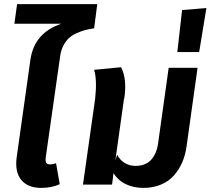

<svg xmlns="http://www.w3.org/2000/svg" viewBox="-20 -896 1022 932"><path d="M63 -876H452.1L437 -758.8Q412.1 -754.9 394 -750.2Q376 -745.6 353.3 -735.6Q330.6 -725.6 315.4 -711.9Q300.3 -698.2 288.1 -675.5Q275.9 -652.8 272 -623L202.1 -132.8Q199.7 -113.3 204.3 -105.7Q209 -98.1 223.1 -98.1Q238.3 -98.1 252 -104L270 -2Q231.4 16.1 180.2 16.1Q114.7 16.1 83 -22.9Q51.3 -62 61 -132.8L127.9 -607.9Q147 -736.8 277.8 -780.8H49.8Z M798.8 -566.9H939L885.7 -186Q879.9 -143.6 864.5 -107.9Q849.1 -72.3 824 -43.9Q798.8 -15.6 761 0.2Q723.1 16.1 675.8 16.1Q629.9 16.1 592 -1.5Q554.2 -19 530.8 -55.2Q529.3 -41 526.9 -22.7Q524.4 -4.4 523.9 0H382.8Q384.8 -15.6 393.1 -72.8Q401.4 -129.9 408.2 -179.2L441.9 -417Q451.7 -508.3 437 -557.1L567.9 -569.8Q597.7 -510.7 583 -417H582L543.9 -146Q543.5 -140.6 542 -130.9Q540.5 -121.1 540 -117.2L548.8 -145Q561.5 -119.6 585 -105.2Q608.4 -90.8 637.2 -90.8Q688 -90.8 714.8 -121.6Q741.7 -152.3 748 -204.1Z M840.8 -643.1 863.8 -847.2 981.9 -856.9 946.8 -643.1Z"/></svg>

Font: FiraGO SemiBold
Style: Italic
Weight: 600
Italic angle: -8°
Designer: bBox Type GmbH
Foundry: bBox Type GmbH
Version: Version 1.001;PS 001.001;hotconv 1.0.88;makeotf.lib2.5.64775